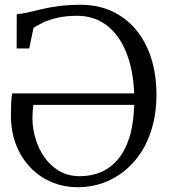

<svg xmlns="http://www.w3.org/2000/svg" viewBox="-20 -771 708 802"><path d="M302.5 11Q249 11 200 -8.5Q151 -28 112.2 -66Q73.5 -104 50.2 -158.8Q27 -213.5 25.5 -284Q25.5 -315 26.5 -339.5Q27.5 -364 31 -381H540.5Q536.5 -481.5 506.5 -554.2Q476.5 -627 424.5 -666Q372.5 -705 302.5 -705Q256 -705 220.2 -696.8Q184.5 -688.5 159.5 -676.5Q134.5 -664.5 120 -655L102 -568.5H49.5L50 -712Q71 -713 96 -719Q121 -725 152.8 -732.5Q184.5 -740 225 -745.5Q265.5 -751 318 -751Q389.5 -751 447.8 -724Q506 -697 547.5 -647.5Q589 -598 611.2 -528.8Q633.5 -459.5 633.5 -376Q633.5 -289.5 609.2 -218.2Q585 -147 540.2 -96Q495.5 -45 435.2 -17Q375 11 302.5 11ZM313.5 -35Q362 -35 402.5 -52.5Q443 -70 473.5 -106.5Q504 -143 521.2 -199.2Q538.5 -255.5 540.5 -333H119.5Q117.5 -319.5 116.5 -305.8Q115.5 -292 115.5 -277Q115.5 -236 128 -193.2Q140.5 -150.5 165.2 -114.8Q190 -79 227.2 -57Q264.5 -35 313.5 -35Z"/></svg>

Font: Merriweather 24pt Light
Style: Regular
Weight: 300
Designer: Eben Sorkin
Foundry: Eben Sorkin
Version: Version 2.100